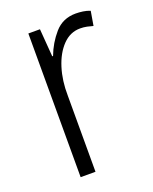

<svg xmlns="http://www.w3.org/2000/svg" viewBox="-109 -604 533 668"><g transform="rotate(-20 158.0 -270.5)"><path d="M252 -541Q265 -541 279 -539Q293 -537 305 -532L296 -479Q286 -482 274 -484.5Q262 -487 249 -487Q212 -487 184.5 -458.5Q157 -430 142.5 -383.5Q128 -337 129 -282V0H74V-532H117L125 -429H128Q144 -472 174 -506.5Q204 -541 252 -541Z"/></g></svg>

Font: Noto Sans Khmer Condensed Light
Style: Regular
Weight: 300
Width: 3
Designer: Danh Hong and the Monotype Design Team
Foundry: Monotype Imaging Inc.
Version: Version 2.004; ttfautohint (v1.8.4.7-5d5b)